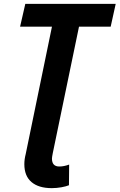

<svg xmlns="http://www.w3.org/2000/svg" viewBox="-20 -734 619 994"><path d="M106 116Q106 91 113 64L249 -596H84L111 -714H579L553 -596H389L253 60Q249 80 249 87Q249 128 287 128Q311 128 338 118L337 225Q323 231 298 235.5Q273 240 248 240Q180 240 143 208.5Q106 177 106 116Z"/></svg>

Font: Noto Sans Display
Style: Bold Italic
Weight: 700
Italic angle: -12°
Designer: Monotype Design team
Foundry: Monotype Imaging Inc.
Version: Version 1.000